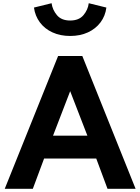

<svg xmlns="http://www.w3.org/2000/svg" viewBox="-20 -1173 872 1193"><path d="M9.5 0H184L254 -188H578L648 0H822.5L491.5 -825H341ZM309.5 -330 416 -606.5 523 -330ZM416 -949.5Q478 -949.5 526.2 -971.8Q574.5 -994 604.5 -1034Q634.5 -1074 641 -1126L531.5 -1153Q526.5 -1112 498.5 -1078.8Q470.5 -1045.5 416 -1045.5Q361.5 -1045.5 333.8 -1078.8Q306 -1112 300.5 -1153L191 -1126Q198 -1074 227.8 -1034Q257.5 -994 306 -971.8Q354.5 -949.5 416 -949.5Z"/></svg>

Font: Spartan
Style: Bold
Weight: 700
Designer: Matt Bailey, Mirko Velimirovic
Foundry: Matt Bailey
Version: Version 1.003; ttfautohint (v1.8.3)